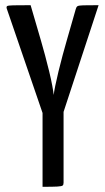

<svg xmlns="http://www.w3.org/2000/svg" viewBox="-20 -720 404 740"><path d="M207 -234 161 -235 6 -687Q4 -694 7.5 -696.5Q11 -699 31 -699.5Q51 -700 98 -700L138 -563Q145 -539 153.5 -507.5Q162 -476 169.5 -445Q177 -414 181.5 -389.5Q186 -365 187 -354Q188 -365 193 -389.5Q198 -414 205.5 -445Q213 -476 221.5 -507.5Q230 -539 237 -563L272 -685Q274 -693 278.5 -696Q283 -699 301 -699.5Q319 -700 360 -700ZM144 0V-342H225V-16Q225 -8 221.5 -5Q218 -2 201.5 -1Q185 0 144 0Z"/></svg>

Font: Yanone Kaffeesatz
Style: Regular
Weight: 400
Designer: Yanone (Cyrillic: Daniel Pouzeot, Huerta Tipografica, and Cyreal)
Foundry: Yanone
Version: Version 2.003